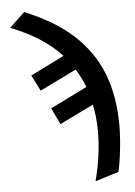

<svg xmlns="http://www.w3.org/2000/svg" viewBox="-61 -774 722 1028"><g transform="rotate(-5 299.5 -260.0)"><path d="M563.5 -76.2Q563.5 -40.5 560.3 1.5Q557.1 43.5 551.3 86.4Q545.4 129.4 537.1 168.5L410.2 208Q446.3 69.8 446.3 -55.7Q446.3 -134.3 431.6 -202.1L250 -113.3L207.5 -201.7L405.3 -299.3Q386.7 -348.6 356.4 -397L159.7 -300.8L117.2 -386.2L297.9 -476.1Q198.7 -583 26.4 -650.4L108.4 -728Q267.6 -662.6 364.3 -575.2Q464.8 -484.4 514.2 -362.1Q563.5 -239.7 563.5 -76.2Z"/></g></svg>

Font: Arimo SemiBold
Style: Regular
Weight: 600
Designer: Steve Matteson
Foundry: Monotype Imaging Inc.
Version: Version 1.33